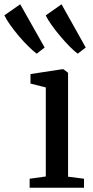

<svg xmlns="http://www.w3.org/2000/svg" viewBox="-108 -877 434 897"><path d="M30.5 0V-42L106 -52.5V-468.5L34.5 -486.5V-531L182 -553.5H188.5L210 -537V-51.5L284.5 -42V0ZM63 -626.5Q47 -638.5 25 -660Q3 -681.5 -19.5 -708Q-42 -734.5 -60.2 -760.2Q-78.5 -786 -87.5 -805.5L-13.5 -857L100.5 -655L64 -626.5ZM254.5 -626.5Q238.5 -638.5 217.2 -660Q196 -681.5 173.8 -707.8Q151.5 -734 133.2 -759.8Q115 -785.5 105.5 -805L179.5 -857L292.5 -655L255.5 -626.5Z"/></svg>

Font: Merriweather 48pt
Style: Regular
Weight: 400
Version: Version 2.100